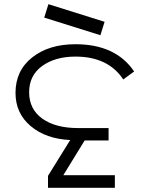

<svg xmlns="http://www.w3.org/2000/svg" viewBox="-20 -896 710 916"><path d="M209 0V-57L315 -228Q200 -233 127 -294Q54 -355 54 -453Q54 -559 133.5 -622Q213 -685 340 -685Q532 -685 620 -555L568 -517Q496 -626 340 -626Q243 -626 181 -581Q119 -536 119 -456Q119 -375 182 -330Q245 -285 353 -285H498V-226H384L282 -60H528V0ZM459 -728 191 -812 211 -876 479 -792Z"/></svg>

Font: Zaghawa Beria
Style: Regular
Weight: 400
Designer: Anonymous
Foundry: Designed by a volunteer who chooses to remain anonymous, in cooperation with SIL International and the Mission Protestan
Version: Version 1.001